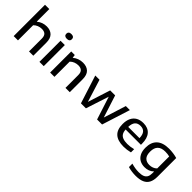

<svg xmlns="http://www.w3.org/2000/svg" viewBox="166 -2040 3502 3502"><g transform="rotate(45 1917.0 -289.0)"><path d="M82.5 -808H193.5V-486H199Q236.5 -518.5 284.8 -535.5Q333 -552.5 386 -552.5Q480 -552.5 534.5 -499.2Q589 -446 589 -334.5V0H478V-329Q478 -398 446.2 -427.5Q414.5 -457 354 -457Q309 -457 266.8 -440.2Q224.5 -423.5 193.5 -391V0H82.5Z M747 0V-544H858V0ZM730.5 -710Q730.5 -739.5 748.8 -755.2Q767 -771 802.5 -771Q838 -771 856.2 -755.2Q874.5 -739.5 874.5 -710Q874.5 -681 856.2 -665.5Q838 -650 802.5 -650Q767 -650 748.8 -665.5Q730.5 -681 730.5 -710Z M1023 -544H1115L1122 -484.5H1128.5Q1167 -517 1217 -534.8Q1267 -552.5 1321.5 -552.5Q1419 -552.5 1474.2 -499Q1529.5 -445.5 1529.5 -332V0H1418.5V-327.5Q1418.5 -397 1387 -427.2Q1355.5 -457.5 1294.5 -457.5Q1251 -457.5 1208.2 -441.2Q1165.5 -425 1134 -392V0H1023Z M2431.5 -544H2535.5L2363 0H2234L2090.5 -444.5L1946 0H1817.5L1643.5 -544H1752.5L1888 -108.5L2027.5 -544H2156L2295 -111.5Z M3126 -239H2731.5Q2734.5 -180 2757 -143.8Q2779.5 -107.5 2824.5 -90.5Q2869.5 -73.5 2940 -73.5Q3010 -73.5 3095 -95V-12.5Q3006.5 10 2924.5 10Q2772.5 10 2696.8 -58.8Q2621 -127.5 2621 -271Q2621 -361 2651.5 -424Q2682 -487 2739.8 -519.8Q2797.5 -552.5 2879 -552.5Q2999 -552.5 3062.5 -479.2Q3126 -406 3126 -268ZM2731 -306H3021.5Q3019.5 -394.5 2983.5 -436.8Q2947.5 -479 2877.5 -479Q2807.5 -479 2770.5 -436.8Q2733.5 -394.5 2731 -306Z M3258.5 202.5V114Q3359 143.5 3449 143.5Q3517.5 143.5 3559.2 127Q3601 110.5 3620.8 74.8Q3640.5 39 3640.5 -20.5V-61.5H3635Q3602.5 -29.5 3558 -12.5Q3513.5 4.5 3459.5 4.5Q3391.5 4.5 3337.5 -24.2Q3283.5 -53 3252.2 -112.5Q3221 -172 3221 -260.5Q3221 -403 3301.5 -477.8Q3382 -552.5 3539 -552.5Q3593.5 -552.5 3648.8 -545Q3704 -537.5 3751.5 -523.5V-40.5Q3751.5 54.5 3719.2 114.2Q3687 174 3621.8 202Q3556.5 230 3455.5 230Q3407 230 3355.8 223.2Q3304.5 216.5 3258.5 202.5ZM3640.5 -144.5V-453Q3590 -466 3529 -466Q3431 -466 3381.5 -417.5Q3332 -369 3332 -270Q3332 -173.5 3375.2 -130Q3418.5 -86.5 3494 -86.5Q3535.5 -86.5 3573.8 -100.8Q3612 -115 3640.5 -144.5Z"/></g></svg>

Font: Encode Sans Expanded Medium
Style: Regular
Weight: 500
Width: 7
Designer: Multiple Designers
Foundry: Impallari Type
Version: Version 2.000